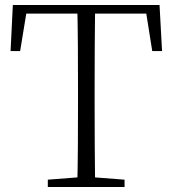

<svg xmlns="http://www.w3.org/2000/svg" viewBox="-20 -743 685 763"><path d="M170 0V-29L313 -40H332L475 -29V0ZM287 0Q289 -83 289.5 -166Q290 -249 290 -333V-390Q290 -474 289.5 -557.5Q289 -641 287 -723H358Q357 -641 356.5 -557.5Q356 -474 356 -390V-333Q356 -249 356.5 -166Q357 -83 358 0ZM22 -540 31 -723H614L624 -540H585L556 -723L587 -689H58L90 -723L60 -540Z"/></svg>

Font: Noto Serif SC
Style: Regular
Weight: 200
Designer: Ryoko NISHIZUKA 西塚涼子 (kana & ideographs); Frank Grießhammer (Latin, Greek & Cyrillic); Wenlong ZHANG 张文龙 (bopomofo); San
Foundry: Adobe
Version: Version 2.001;hotconv 1.1.0;makeotfexe 2.6.0